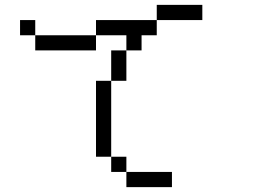

<svg xmlns="http://www.w3.org/2000/svg" viewBox="-20 -770 1040 790"><path d="M687.5 0V-62.5H500V0ZM812.5 -687.5V-750H625V-687.5H375V-625H125V-562.5H375V-625H500V-562.5H437.5Q437.5 -562.5 437.5 -437.5H375V-125H437.5V-62.5H500V-125H437.5V-437.5H500Q500 -437.5 500 -562.5H562.5V-625H625V-687.5ZM125 -625V-687.5H62.5V-625Z"/></svg>

Font: Unifont
Style: Regular
Weight: 500
Version: Version 15.1.04